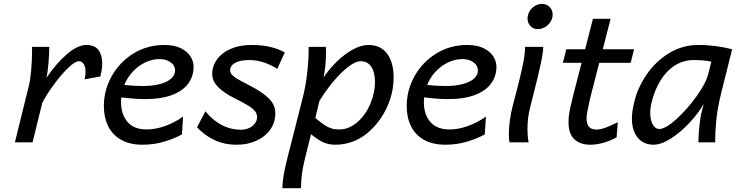

<svg xmlns="http://www.w3.org/2000/svg" viewBox="-20 -728 3765 982"><path d="M56.2 0 127.9 -290.5Q135.3 -320.3 139.6 -370.4Q144 -420.4 144 -469.2V-488.3H231.9Q231.9 -455.6 228.3 -408.7Q224.6 -361.8 217.3 -329.6Q268.1 -404.3 322.5 -451.2Q377 -498 422.4 -498Q464.4 -498 483.6 -472.2Q502.9 -446.3 502.9 -402.8Q502.9 -375 493.2 -336.9L412.6 -322.3Q417.5 -342.3 417.5 -361.3Q417.5 -384.8 408.4 -399.9Q399.4 -415 383.3 -415Q364.3 -415 329.6 -381.8Q294.9 -348.6 257.8 -298.6Q220.7 -248.5 196.3 -202.6L146.5 0Z M709.5 12.2Q644 12.2 599.6 -12.9Q555.2 -38.1 533.2 -82.8Q511.2 -127.4 511.2 -185.5Q511.2 -266.1 551.3 -338.1Q591.3 -410.2 662.1 -454.1Q732.9 -498 821.3 -498Q870.6 -498 904.3 -481.7Q938 -465.3 954.1 -439.7Q970.2 -414.1 970.2 -386.2Q970.2 -339.8 944.1 -302.5Q918 -265.1 862.5 -243.2Q807.1 -221.2 722.2 -221.2Q669.4 -221.2 600.6 -230Q599.1 -218.3 599.1 -205.1Q599.1 -143.6 631.8 -104.7Q664.6 -65.9 731 -65.9Q775.4 -65.9 825 -83.7Q874.5 -101.6 916.5 -131.8L910.6 -40.5Q867.2 -17.1 815.9 -2.4Q764.6 12.2 709.5 12.2ZM707.5 -288.1Q761.2 -288.1 799.1 -298.3Q836.9 -308.6 856.2 -326.7Q875.5 -344.7 875.5 -367.7Q875.5 -393.1 852.8 -409.4Q830.1 -425.8 795.9 -425.8Q759.8 -425.8 724.4 -409.4Q689 -393.1 660.4 -363Q631.8 -333 615.7 -293.5Q664.1 -288.1 707.5 -288.1Z M1255.4 -420.9Q1209.5 -420.9 1183.3 -407Q1157.2 -393.1 1157.2 -367.7Q1157.2 -355.5 1167 -345Q1176.8 -334.5 1196.3 -323Q1215.8 -311.5 1258.8 -289.6Q1320.8 -257.8 1354.5 -224.9Q1388.2 -191.9 1388.2 -149.4Q1388.2 -101.6 1362.1 -64.9Q1335.9 -28.3 1291 -8.1Q1246.1 12.2 1191.4 12.2Q1126 12.2 1075 -12.5Q1023.9 -37.1 987.8 -77.1L1030.8 -158.7Q1064 -116.2 1111.1 -90.3Q1158.2 -64.5 1212.9 -64.5Q1234.4 -64.5 1253.4 -73Q1272.5 -81.5 1283.7 -96.4Q1294.9 -111.3 1294.9 -129.4Q1294.9 -146 1283.9 -159.7Q1272.9 -173.3 1249 -188.2Q1225.1 -203.1 1180.7 -225.1Q1124.5 -252.9 1095 -283.2Q1065.4 -313.5 1065.4 -349.6Q1065.4 -390.1 1089.8 -424.1Q1114.3 -458 1159.7 -478Q1205.1 -498 1265.6 -498Q1324.2 -498 1367.4 -486.8Q1410.6 -475.6 1436.5 -459.5L1397.9 -375.5Q1372.1 -393.1 1334.2 -407Q1296.4 -420.9 1255.4 -420.9Z M1647.5 -459Q1647.5 -429.2 1644.3 -395Q1641.1 -360.8 1635.3 -332Q1662.6 -373.5 1701.4 -411.6Q1740.2 -449.7 1783.2 -473.9Q1826.2 -498 1863.8 -498Q1927.7 -498 1960.4 -452.9Q1993.2 -407.7 1993.2 -332Q1993.2 -274.4 1975.1 -219.7Q1957 -165 1925 -119.4Q1893.1 -73.7 1851.6 -41.5Q1816.4 -14.2 1776.6 -1Q1736.8 12.2 1695.3 12.2Q1659.2 12.2 1631.6 -1Q1604 -14.2 1570.8 -41.5L1539.1 85.4Q1519.5 163.1 1519.5 234.4H1424.3Q1424.3 181.2 1448.7 85.4L1529.3 -231.9Q1543 -286.1 1550.8 -351.8Q1558.6 -417.5 1558.6 -474.1V-488.3H1646.5Q1647.5 -479.5 1647.5 -459ZM1714.8 -65.9Q1767.6 -65.9 1812.5 -107.4Q1852.1 -143.6 1875 -199.2Q1897.9 -254.9 1897.9 -307.6Q1897.9 -357.4 1879.2 -386.2Q1860.4 -415 1824.7 -415Q1799.3 -415 1762.5 -387.2Q1725.6 -359.4 1686.3 -312.7Q1647 -266.1 1613.3 -210.9L1592.8 -124.5Q1622.6 -100.1 1640.6 -88.1Q1658.7 -76.2 1675.5 -71Q1692.4 -65.9 1714.8 -65.9Z M2258.3 12.2Q2192.9 12.2 2148.4 -12.9Q2104 -38.1 2082 -82.8Q2060.1 -127.4 2060.1 -185.5Q2060.1 -266.1 2100.1 -338.1Q2140.1 -410.2 2210.9 -454.1Q2281.7 -498 2370.1 -498Q2419.4 -498 2453.1 -481.7Q2486.8 -465.3 2502.9 -439.7Q2519 -414.1 2519 -386.2Q2519 -339.8 2492.9 -302.5Q2466.8 -265.1 2411.4 -243.2Q2356 -221.2 2271 -221.2Q2218.3 -221.2 2149.4 -230Q2147.9 -218.3 2147.9 -205.1Q2147.9 -143.6 2180.7 -104.7Q2213.4 -65.9 2279.8 -65.9Q2324.2 -65.9 2373.8 -83.7Q2423.3 -101.6 2465.3 -131.8L2459.5 -40.5Q2416 -17.1 2364.7 -2.4Q2313.5 12.2 2258.3 12.2ZM2256.3 -288.1Q2310.1 -288.1 2347.9 -298.3Q2385.7 -308.6 2405 -326.7Q2424.3 -344.7 2424.3 -367.7Q2424.3 -393.1 2401.6 -409.4Q2378.9 -425.8 2344.7 -425.8Q2308.6 -425.8 2273.2 -409.4Q2237.8 -393.1 2209.2 -363Q2180.7 -333 2164.6 -293.5Q2212.9 -288.1 2256.3 -288.1Z M2752.4 -708Q2775.9 -708 2791.3 -692.1Q2806.6 -676.3 2806.6 -653.3Q2806.6 -634.3 2796.1 -617.2Q2785.6 -600.1 2767.8 -589.6Q2750 -579.1 2730 -579.1Q2707.5 -579.1 2692.9 -595Q2678.2 -610.8 2678.2 -633.3Q2678.2 -652.3 2688.2 -669.7Q2698.2 -687 2715.3 -697.5Q2732.4 -708 2752.4 -708ZM2712.4 -261.7 2690.4 -174.3Q2677.7 -125 2677.7 -66.4Q2677.7 -30.8 2683.6 0H2585.9Q2582.5 -16.6 2582.5 -42.5Q2582.5 -74.2 2587.9 -113Q2593.3 -151.9 2603 -189.5L2622.1 -262.2Q2641.1 -334 2653.3 -392.6Q2665.5 -451.2 2665.5 -488.3H2758.3Q2758.3 -459.5 2745.8 -401.9Q2733.4 -344.2 2712.4 -261.7Z M2999.5 12.2Q2947.3 12.2 2917.5 -15.9Q2887.7 -43.9 2887.7 -104Q2887.7 -125 2891.1 -147Q2895.5 -174.8 2911.1 -238Q2926.8 -301.3 2954.6 -406.7H2858.9L2876.5 -476.1H2972.7L3012.7 -631.8H3103L3063 -476.1H3223.1L3205.6 -406.7H3044.9L3040.5 -389.6Q3017.6 -301.8 3004.4 -249.3Q2991.2 -196.8 2984.4 -159.2Q2980 -137.2 2980 -120.6Q2980 -96.2 2991.5 -80.8Q3002.9 -65.4 3029.8 -65.4Q3051.3 -65.4 3075.7 -74.5Q3100.1 -83.5 3139.6 -103L3133.8 -25.4Q3097.7 -5.9 3063 3.2Q3028.3 12.2 2999.5 12.2Z M3569.3 -157.7 3579.1 -196.3Q3551.3 -147.9 3505.9 -99.4Q3460.4 -50.8 3410.9 -19.3Q3361.3 12.2 3321.8 12.2Q3289.6 12.2 3264.6 -3.4Q3239.7 -19 3225.8 -49.3Q3211.9 -79.6 3211.9 -122.1Q3211.9 -155.3 3222.7 -201.2Q3240.2 -278.3 3286.9 -346.4Q3333.5 -414.6 3402.3 -456.3Q3471.2 -498 3551.8 -498Q3597.2 -498 3642.8 -491.9Q3688.5 -485.8 3724.6 -476.1L3668.9 -253.4Q3649.4 -174.8 3643.6 -113.8Q3637.7 -52.7 3637.7 0H3552.2Q3552.2 -35.2 3556.9 -81.5Q3561.5 -127.9 3569.3 -157.7ZM3529.8 -420.9Q3473.6 -420.9 3429.9 -392.1Q3386.2 -363.3 3357.2 -314.9Q3328.1 -266.6 3313 -206.1Q3305.7 -176.8 3305.7 -150.9Q3305.7 -114.7 3318.4 -91.6Q3331.1 -68.4 3352.1 -68.4Q3383.8 -68.4 3439.2 -118.4Q3494.6 -168.5 3543 -236.1Q3591.3 -303.7 3603 -351.6L3618.2 -412.6Q3581.5 -420.9 3529.8 -420.9Z"/></svg>

Font: Lesson One
Style: Italic
Weight: 400
Italic angle: -14°
Designer: But Ko, Victor Gaultney, Annie Olsen, Julie Remington, Don Collingsworth, Eric Hays, Becca Hirsbrunner
Version: Version 1.100